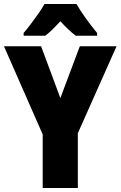

<svg xmlns="http://www.w3.org/2000/svg" viewBox="-20 -947 607 967"><path d="M284 -453 382 -714H567L372 -276V0H195V-270L0 -714H187ZM365 -927Q384 -894 412 -855Q440 -816 469 -781V-767H362Q344 -780 325 -798Q306 -816 284 -840Q261 -815 242.5 -797Q224 -779 208 -767H99V-781Q114 -798 134.5 -825Q155 -852 174.5 -880Q194 -908 204 -927Z"/></svg>

Font: Noto Sans Gujarati Condensed Black
Style: Regular
Weight: 900
Width: 3
Designer: Jelle Bosma - Monotype Design Team, Universal Thirst
Foundry: Monotype Imaging Inc.
Version: Version 2.106; ttfautohint (v1.8.4.7-5d5b)